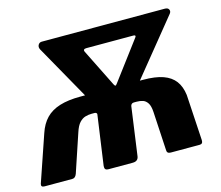

<svg xmlns="http://www.w3.org/2000/svg" viewBox="-104 -878 1166 1014"><g transform="rotate(-15 479.0 -371.0)"><path d="M20 0Q-1 0 4 -18L91 -272Q107 -320 136 -350Q165 -380 211.5 -394.5Q258 -409 325 -409H667Q735 -409 777 -394Q819 -379 841.5 -349Q864 -319 870 -272L885 -21Q886 0 868 0H710Q689 0 689 -18L677 -230Q675 -264 664.5 -280Q654 -296 639 -301Q624 -306 606 -306H590Q576 -306 572 -292L535 -26Q531 0 502 0H371Q357 0 352.5 -5.5Q348 -11 349 -23L387 -292Q389 -298 385.5 -302Q382 -306 375 -306H358Q341 -306 324 -301Q307 -296 292 -280Q277 -264 266 -230L196 -21Q188 0 172 0ZM511 -426Q515 -418 518.5 -417Q522 -416 529 -426L682 -630Q690 -639 689 -643.5Q688 -648 679 -648H422Q412 -648 408.5 -644Q405 -640 408 -633ZM390 -339 184 -705Q177 -719 183.5 -730.5Q190 -742 203 -742H876Q893 -742 898 -731Q903 -720 894 -709L600 -347Z"/></g></svg>

Font: Libre Franklin ExtraBold
Style: Italic
Weight: 800
Italic angle: -8°
Designer: Pablo Impallari, Rodrigo Fuenzalida, Nhung Nguyen
Foundry: Impallari Type
Version: Version 3.000